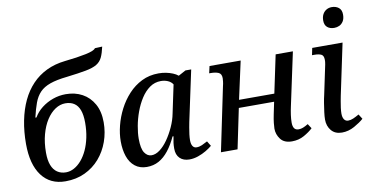

<svg xmlns="http://www.w3.org/2000/svg" viewBox="-75 -972 2283 1184"><g transform="rotate(-10 1067.0 -379.5)"><path d="M250 10Q154 10 101.5 -60.5Q49 -131 49 -259Q49 -336 62.5 -404Q76 -472 102 -527Q128 -582 167 -623Q206 -664 258 -689Q310 -714 374 -721Q413 -725 446.5 -730Q480 -735 506.5 -740.5Q533 -746 549 -752.5Q565 -759 570 -767L616 -769Q607 -728 595 -703Q583 -678 559 -663.5Q535 -649 490 -640.5Q445 -632 370 -623Q304 -616 263 -601.5Q222 -587 198 -562Q174 -537 160 -499Q146 -461 134 -409H141Q160 -442 191.5 -466.5Q223 -491 262 -505Q301 -519 343 -519Q401 -519 446 -494.5Q491 -470 517.5 -423Q544 -376 544 -308Q544 -245 523.5 -187.5Q503 -130 464.5 -85.5Q426 -41 371.5 -15.5Q317 10 250 10ZM262 -44Q288 -44 313 -57.5Q338 -71 359.5 -96Q381 -121 397 -155.5Q413 -190 422 -233Q431 -276 431 -325Q431 -374 419.5 -404.5Q408 -435 385.5 -449.5Q363 -464 331 -464Q298 -464 267.5 -444Q237 -424 213 -387Q189 -350 175 -298.5Q161 -247 161 -184Q161 -137 173 -106Q185 -75 208 -59.5Q231 -44 262 -44Z M759 10Q715 10 685 -14Q655 -38 641 -79.5Q627 -121 627 -173Q627 -220 640 -271.5Q653 -323 678 -371.5Q703 -420 739.5 -459.5Q776 -499 823.5 -522.5Q871 -546 929 -546Q953 -546 975.5 -541.5Q998 -537 1017.5 -529Q1037 -521 1050 -510L1096 -535H1132L1064 -217Q1062 -206 1058 -185Q1054 -164 1051.5 -142.5Q1049 -121 1049 -107Q1049 -82 1057.5 -69Q1066 -56 1082 -56Q1099 -56 1116 -63.5Q1133 -71 1151 -81L1170 -50Q1155 -37 1131.5 -23Q1108 -9 1080.5 0.5Q1053 10 1026 10Q988 10 966 -11.5Q944 -33 944 -72Q944 -92 946 -108Q948 -124 953 -148H947Q924 -98 896 -62.5Q868 -27 834.5 -8.5Q801 10 759 10ZM800 -56Q826 -56 852.5 -76Q879 -96 902.5 -129.5Q926 -163 945 -204.5Q964 -246 972 -288L1009 -463Q998 -480 978 -488.5Q958 -497 935 -497Q896 -497 865 -475Q834 -453 810.5 -416.5Q787 -380 771 -336.5Q755 -293 747 -249Q739 -205 739 -170Q739 -108 756.5 -82Q774 -56 800 -56Z M1668 10Q1619 10 1596.5 -20Q1574 -50 1574 -86Q1574 -98 1576.5 -121Q1579 -144 1585 -173L1601 -250H1380L1328 0H1224L1307 -399Q1311 -414 1312.5 -428.5Q1314 -443 1314 -448Q1314 -476 1295 -484Q1276 -492 1247 -492H1237L1247 -536H1442L1390 -299H1611L1661 -536H1769L1698 -204Q1692 -177 1688.5 -151.5Q1685 -126 1685 -104Q1685 -81 1693.5 -68.5Q1702 -56 1721 -56Q1735 -56 1749 -61.5Q1763 -67 1781 -78L1800 -49Q1778 -28 1744 -9Q1710 10 1668 10Z M1981 10Q1938 10 1914.5 -18Q1891 -46 1891 -87Q1891 -106 1894.5 -133Q1898 -160 1902.5 -188Q1907 -216 1912 -236L1951 -421Q1953 -430 1953.5 -437.5Q1954 -445 1954 -450Q1954 -477 1938.5 -484.5Q1923 -492 1895 -492H1881L1890 -536H2080L2012 -214Q2010 -202 2006 -182Q2002 -162 1999.5 -141Q1997 -120 1997 -106Q1997 -82 2006 -69Q2015 -56 2031 -56Q2047 -56 2064 -63.5Q2081 -71 2100 -82L2119 -52Q2097 -32 2059.5 -11Q2022 10 1981 10ZM2046 -634Q2019 -634 2002.5 -648Q1986 -662 1986 -690Q1986 -713 1994.5 -729Q2003 -745 2018 -754Q2033 -763 2052 -763Q2078 -763 2095.5 -749Q2113 -735 2113 -706Q2113 -680 2103 -664Q2093 -648 2078 -641Q2063 -634 2046 -634Z"/></g></svg>

Font: ET Text
Style: Italic
Weight: 470
Italic angle: -12°
Designer: Monotype Design Team
Foundry: Monotype Imaging Inc.
Version: Version 2.009